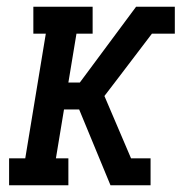

<svg xmlns="http://www.w3.org/2000/svg" viewBox="-20 -550 540 570"><path d="M7 0V-80H55L116 -450H79V-530H255V-450H207L183 -305H217L384 -530H465L457 -485L465 -530H499V-450H431L326 -312L290 -265L369 -80H427V0H377L384 -45L377 0H308L215 -225H170L146 -80H183V0Z"/></svg>

Font: Iosevka Slab Medium Oblique
Style: Regular
Weight: 500
Italic angle: -9°
Monospace: yes
Designer: Belleve Invis
Foundry: Belleve Invis
Version: Version 11.1.1; ttfautohint (v1.8.3)